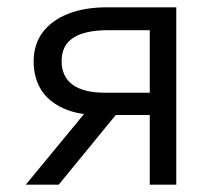

<svg xmlns="http://www.w3.org/2000/svg" viewBox="-20 -505 584 525"><path d="M50.5 0 250 -242 260.5 -190Q197 -189.5 155 -208Q113 -226.5 92.5 -259.5Q72 -292.5 72 -337Q72 -384 97 -417Q122 -450 167 -467.5Q212 -485 271.5 -485H462V0H389.5V-422.5H276.5Q212.5 -422.5 180.5 -401.8Q148.5 -381 148.5 -338Q148.5 -295.5 178.5 -273.5Q208.5 -251.5 267.5 -251.5H402.5V-190.5H296.5L140.5 0Z"/></svg>

Font: Geologica Cursive ExtraLight
Style: Regular
Weight: 250
Designer: Sindre Bremnes, Frode Helland
Foundry: Monokrom Skriftforlag AS
Version: Version 1.010;gftools[0.9.28]